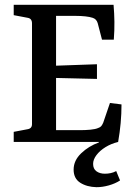

<svg xmlns="http://www.w3.org/2000/svg" viewBox="-20 -590 557 798"><path d="M37 0V-42L95 -53Q113 -56 113 -74V-493Q113 -513 95 -516L37 -527V-570H452Q455 -535 455.5 -499.5Q456 -464 453 -425H404L386 -494Q381 -511 365 -516Q353 -520 334.5 -522Q316 -524 294 -524H213V-317L383 -323V-262L213 -266V-49H313Q335 -49 356 -51Q377 -53 388 -58Q397 -61 401 -66Q405 -71 409 -80L437 -162L485 -156Q485 -117 481.5 -78.5Q478 -40 471 0ZM381 188Q341 187 313.5 169.5Q286 152 286 115Q286 77 317.5 47Q349 17 391 2V-5L471 0Q442 7 418.5 21.5Q395 36 381 54.5Q367 73 367 91Q367 112 381 122Q395 132 416 132Q428 132 440 129.5Q452 127 463 121L479 160Q459 173 432.5 180.5Q406 188 381 188Z"/></svg>

Font: Yrsa Medium
Style: Regular
Weight: 500
Designer: Anna Giedrys (Yrsa+Rasa design), David Brezina (Yrsa art-direction, Rasa art-direction, design)
Foundry: Rosetta Type Foundry
Version: Version 2.004